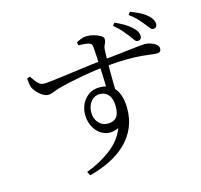

<svg xmlns="http://www.w3.org/2000/svg" viewBox="-127 -977 1253 1196"><g transform="rotate(-15 500.0 -379.0)"><path d="M812.2 -650.1Q800.8 -650.1 791 -664.7Q781.3 -679.4 766.6 -697.9Q751.4 -717.6 733.7 -737.7Q716 -757.9 687.3 -780.9L700.8 -798.2Q734.1 -783.4 759.7 -768.4Q785.4 -753.3 803.1 -736.7Q822.1 -719.5 829.8 -705Q837.6 -690.5 837.6 -676.3Q837.6 -663.4 830.4 -656.8Q823.3 -650.1 812.2 -650.1ZM296.3 56.5Q387.5 22.1 457.1 -30.9Q526.7 -84 554.4 -157.7Q505.7 -135.1 465.3 -149.2Q424.8 -163.3 400.4 -202Q376 -240.7 376 -291.5Q376 -328.5 391.8 -360.6Q407.6 -392.8 436.8 -412.9Q466.1 -433 507.1 -433Q553.7 -433 583 -411.2Q612.2 -389.4 626.1 -351.2Q639.9 -313.1 639.9 -261.7Q639.9 -193.1 615.7 -137.9Q591.5 -82.8 547 -40Q502.5 2.8 442 32.9Q381.4 62.9 309.4 81.2ZM498.2 -201.3Q535.6 -201.3 554.9 -221.7Q574.1 -242.1 574.1 -293.7Q574.1 -342.3 552.6 -367.2Q531 -392.2 499 -392.2Q461.1 -392.2 439 -363.6Q416.9 -335.1 416.9 -296.6Q416.9 -254.2 440.5 -227.7Q464.2 -201.3 498.2 -201.3ZM187.1 -470.3Q170.8 -470.3 151.6 -482.4Q132.4 -494.4 117.2 -511.7Q101.9 -529 95.9 -542.5Q91.1 -555.2 89.2 -571.5Q87.2 -587.7 85.8 -602.4L105.1 -609.9Q116.6 -593.5 127 -578.7Q137.3 -563.9 150.3 -554.4Q163.3 -544.9 180.3 -544.7Q192.8 -544.5 226.6 -548.3Q260.4 -552.2 306.8 -558.1Q353.3 -564 403.3 -570.8Q453.4 -577.6 499.1 -583.4Q544.9 -589.2 576.9 -592Q644.8 -598.8 692.2 -604.3Q739.6 -609.9 771.3 -613.4Q803.1 -616.9 821.1 -618.7Q839 -620.6 847.2 -620.6Q865 -620.6 885 -614.4Q905.1 -608.2 919.7 -596.9Q934.4 -585.6 934.4 -569.7Q934.4 -556.1 927.3 -550.1Q920.2 -544.2 905.8 -544.2Q893.9 -544.2 870.9 -547.5Q847.9 -550.8 810.8 -554.2Q773.6 -557.5 717.6 -557.4Q661.5 -557.3 581.6 -549.7Q527.9 -545.3 470.9 -536Q413.8 -526.7 363.4 -516.2Q313 -505.7 277.9 -496.7Q255.5 -491.3 239.9 -484.9Q224.4 -478.6 212.6 -474.5Q200.7 -470.3 187.1 -470.3ZM547.9 -406.9Q547.9 -423.1 547.2 -448.8Q546.5 -474.5 545.2 -505.2Q543.9 -536 542.4 -568.4Q541 -600.7 539.1 -630.5Q537.2 -660.2 535.6 -683.2Q534.3 -698.3 529.7 -704Q525.1 -709.7 513.1 -713.4Q502.5 -716.4 486 -718Q469.5 -719.5 447.1 -720.4L444.5 -740.8Q458.2 -748.1 476 -755Q493.8 -761.9 513.1 -761.9Q533.5 -761.9 557.7 -755.4Q581.9 -748.9 599.2 -738.3Q616.4 -727.8 616.4 -715.1Q616.4 -697.8 608.5 -684.1Q600.6 -670.3 599.4 -650.7Q598.2 -632.7 597.4 -599.1Q596.7 -565.5 596.9 -523.6Q597.1 -481.6 597.5 -438.2Q597.9 -394.8 598.9 -358.2ZM925 -697.5Q914.4 -697.5 904.3 -711.2Q894.2 -724.9 878.6 -743.5Q863.1 -763.3 846.1 -781.2Q829.2 -799.1 798.7 -821.2L811.4 -838.6Q846.9 -825.2 872 -812.6Q897.1 -800 915.7 -783.4Q934.7 -767 942.3 -752.1Q950 -737.2 950 -723Q950 -711 942.8 -704.2Q935.7 -697.5 925 -697.5Z"/></g></svg>

Font: Noto Serif SC ExtraLight
Style: Regular
Weight: 200
Designer: Ryoko NISHIZUKA 西塚涼子 (kana & ideographs); Frank Grießhammer (Latin, Greek & Cyrillic); Wenlong ZHANG 张文龙 (bopomofo); San
Foundry: Adobe
Version: Version 2.002-H1;hotconv 1.1.0;makeotfexe 2.6.0